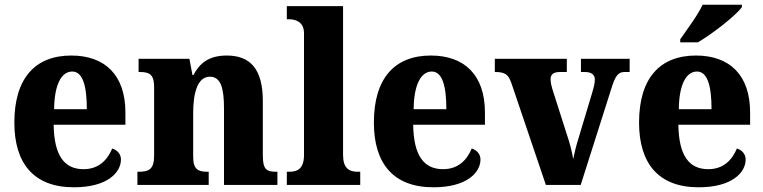

<svg xmlns="http://www.w3.org/2000/svg" viewBox="-20 -786 3244 816"><path d="M294 10C438 10 494 -54 494 -108C494 -132 478 -148 457 -155C436 -105 399 -67 335 -67C253 -67 210 -125 208 -256H513V-308C513 -467 426 -550 283 -550C129 -550 41 -453 41 -265C41 -91 124 10 294 10ZM349 -322H210C211 -426 241 -482 287 -482C331 -482 349 -423 349 -322Z M564 0H867V-56H863C822 -56 801 -65 801 -121V-306C801 -387 818 -460 872 -460C919 -460 932 -410 932 -325V0H1159V-56H1155C1113 -56 1097 -65 1097 -126V-357C1097 -492 1044 -550 944 -550C866 -550 828 -516 802 -467H798L785 -536H569V-480H573C614 -480 635 -471 635 -416V-124C635 -65 611 -56 569 -56H564Z M1199 0H1511V-56H1500C1464 -56 1438 -71 1438 -127V-760H1199V-704H1210C1230 -704 1272 -697 1272 -645V-127C1272 -71 1246 -56 1210 -56H1199Z M1822 10C1966 10 2022 -54 2022 -108C2022 -132 2006 -148 1985 -155C1964 -105 1927 -67 1863 -67C1781 -67 1738 -125 1736 -256H2041V-308C2041 -467 1954 -550 1811 -550C1657 -550 1569 -453 1569 -265C1569 -91 1652 10 1822 10ZM1877 -322H1738C1739 -426 1769 -482 1815 -482C1859 -482 1877 -423 1877 -322Z M2153 -434 2300 0H2448L2578 -409C2595 -465 2608 -480 2634 -480H2656V-536H2449V-480H2466C2496 -480 2508 -466 2508 -449C2508 -431 2504 -417 2498 -396L2438 -196C2429 -168 2421 -135 2416 -110C2411 -142 2402 -177 2388 -218L2328 -406C2324 -419 2320 -434 2320 -449C2320 -469 2331 -480 2360 -480H2389V-536H2083V-480C2125 -480 2140 -471 2153 -434Z M2871 -619V-606H2946C3009 -643 3109 -721 3133 -756V-766H2966C2946 -721 2898 -659 2871 -619ZM2949 10C3093 10 3149 -54 3149 -108C3149 -132 3133 -148 3112 -155C3091 -105 3054 -67 2990 -67C2908 -67 2865 -125 2863 -256H3168V-308C3168 -467 3081 -550 2938 -550C2784 -550 2696 -453 2696 -265C2696 -91 2779 10 2949 10ZM3004 -322H2865C2866 -426 2896 -482 2942 -482C2986 -482 3004 -423 3004 -322Z"/></svg>

Font: Noto Serif Hebrew SemiCondensed ExtraBold
Style: Regular
Weight: 800
Width: 4
Designer: Monotype Design Team
Foundry: Monotype Imaging Inc.
Version: Version 2.004